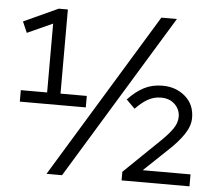

<svg xmlns="http://www.w3.org/2000/svg" viewBox="-50 -745 891 800"><g transform="rotate(5 395.5 -345.0)"><path d="M36 -290V-338H146V-626L40 -578L20 -624L164 -690H202V-338H312V-290ZM173 0 593 -690H658L238 0ZM487 0V-36L636 -180Q667 -210 684 -234.5Q701 -259 701 -285Q701 -315 679 -336.5Q657 -358 621 -358Q590 -358 564 -342.5Q538 -327 515 -302L479 -338Q512 -373 546 -390.5Q580 -408 623 -408Q679 -408 718 -374.5Q757 -341 757 -285Q757 -251 733 -215.5Q709 -180 671 -145L571 -50H771V0Z"/></g></svg>

Font: Radio Canada Light
Style: Regular
Weight: 300
Designer: Charles Daoud, Etienne Aubert Bonn, Alexandre Saumier Demers, Jacques Le Bailly
Foundry: Radio-Canada
Version: Version 2.104;gftools[0.9.28.dev5+ged2979d]